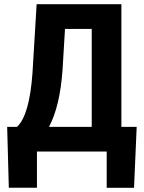

<svg xmlns="http://www.w3.org/2000/svg" viewBox="-20 -731 696 926"><path d="M422.4 -119.1V-591.3H293.5L281.7 -395.5Q269.5 -219.2 216.3 -119.1ZM494.6 174.8V0H158.2V174.3H22.5L14.6 -119.1H62Q122.1 -174.8 136.7 -379.4L156.7 -710.9H565.4V-119.1H639.2L626.5 174.8Z"/></svg>

Font: RobotoCondensed-Bold
Style: Bold
Weight: 700
Designer: Google
Version: Version 2.001240; 2014